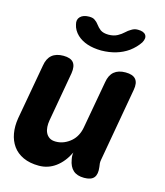

<svg xmlns="http://www.w3.org/2000/svg" viewBox="-117 -874 834 972"><g transform="rotate(15 300.0 -387.5)"><path d="M415 10Q378 10 357.5 -8.5Q337 -27 331 -63Q329 -72 328.5 -81.5Q328 -91 330 -100Q304 -47 265 -18.5Q226 10 178 10Q130 10 95.5 -6Q61 -22 41 -50Q21 -78 14.5 -115Q8 -152 15 -195L67 -485Q73 -523 95 -541.5Q117 -560 155 -560Q193 -560 208 -541.5Q223 -523 217 -485L171 -225Q168 -208 169 -191Q170 -174 176.5 -160.5Q183 -147 195.5 -138.5Q208 -130 229 -130Q252 -130 272 -138.5Q292 -147 308 -161Q324 -175 334 -194Q344 -213 348 -235L393 -485Q399 -523 421 -541.5Q443 -560 481 -560Q519 -560 534.5 -541.5Q550 -523 543 -485L475 -101Q473 -91 473.5 -82Q474 -73 476 -63Q481 -26 466.5 -8Q452 10 415 10ZM175 -729Q168 -754 183.5 -769.5Q199 -785 230 -785Q240 -785 247.5 -783Q255 -781 260 -777Q272 -769 281 -756.5Q290 -744 304 -733Q320 -722 347 -722Q374 -722 394 -733Q412 -743 424.5 -755Q437 -767 451 -775Q459 -780 466.5 -782.5Q474 -785 485 -785Q516 -785 526.5 -769.5Q537 -754 523 -729Q504 -700 473 -677Q415 -636 332 -635Q249 -636 205 -677Q181 -700 175 -729Z"/></g></svg>

Font: Maple Mono ExtraBold
Style: Italic
Weight: 800
Italic angle: -10°
Monospace: yes
Designer: subframe7536
Version: Version 7.200